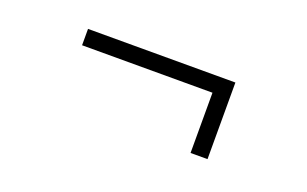

<svg xmlns="http://www.w3.org/2000/svg" viewBox="-39 -476 723 452"><g transform="rotate(20 322.5 -250.0)"><path d="M450.2 -153.8V-304.7H123.5V-345.7H492.7V-153.8Z"/></g></svg>

Font: Inter ExtraLight
Style: Regular
Weight: 250
Designer: Rasmus Andersson
Foundry: rsms
Version: Version 4.001;git-66647c0bb